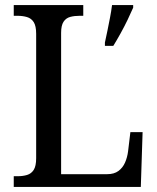

<svg xmlns="http://www.w3.org/2000/svg" viewBox="-20 -734 617 754"><path d="M34 0V-42H50Q70 -42 86.5 -47Q103 -52 112.5 -67Q122 -82 122 -113V-601Q122 -632 112.5 -647Q103 -662 86 -667Q69 -672 48 -672H34V-714H307V-672H293Q272 -672 255.5 -667.5Q239 -663 229.5 -648.5Q220 -634 220 -605V-50H401Q428 -50 445 -62.5Q462 -75 471 -95.5Q480 -116 483 -140L492 -215H540L533 0ZM392 -567Q397 -589 402 -614Q407 -639 412 -664.5Q417 -690 420 -714H503V-704Q494 -683 481 -656Q468 -629 453 -602Q438 -575 425 -554H392Z"/></svg>

Font: Noto Serif Thai SemiCondensed
Style: Regular
Weight: 400
Width: 4
Designer: Monotype Design Team
Foundry: Monotype Imaging Inc.
Version: Version 2.002